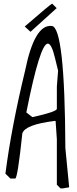

<svg xmlns="http://www.w3.org/2000/svg" viewBox="-20 -973 425 1057"><path d="M264.2 -830.1Q336.9 -828.1 339.8 -158.2L360.8 58.1L327.1 64H313L293 43.9V-206.1L286.1 -307.1H279.8Q118.2 -287.1 103 -238.8Q77.1 6.8 64 9.8H37.1L9.8 -17.1Q43 -273.9 118.2 -584Q169.9 -839.8 264.2 -830.1ZM125 -354 158.2 -328.1Q293 -357.9 293 -374V-496.1L299.8 -584L283.2 -651.9Q264.2 -732.9 243.2 -732.9Q200.2 -732.9 125 -354ZM147.9 -797.9 116.2 -827.1Q255.9 -948.2 267.1 -953.1L292 -928.2Z"/></svg>

Font: Loved by the King
Style: Regular
Weight: 400
Designer: Kimberly Geswein
Foundry: Kimberly Geswein
Version: Version 1.002 2006